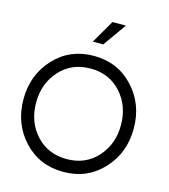

<svg xmlns="http://www.w3.org/2000/svg" viewBox="-142 -1111 1082 1231"><g transform="rotate(15 399.5 -495.0)"><path d="M450.2 -1000H539.1L430.2 -846.2H360.8ZM393.1 9.8Q233.9 9.8 130.4 -101.6Q26.9 -212.9 26.9 -375Q26.9 -537.1 130.4 -648.4Q233.9 -759.8 393.1 -759.8Q551.3 -759.8 655 -648.4Q758.8 -537.1 758.8 -375Q758.8 -212.9 655 -101.6Q551.3 9.8 393.1 9.8ZM393.1 -75.2Q517.1 -75.2 595.5 -161.6Q673.8 -248 673.8 -375Q673.8 -502.9 595.5 -589.4Q517.1 -675.8 393.1 -675.8Q268.1 -675.8 189.5 -589.4Q110.8 -502.9 110.8 -375Q110.8 -247.1 189.5 -161.1Q268.1 -75.2 393.1 -75.2Z"/></g></svg>

Font: ø
Style: ø
Weight: 400
Designer: Samuel Oakes
Foundry: Samuel Oakes
Version: Version 1.000;PS 001.000;hotconv 1.0.88;makeotf.lib2.5.64775